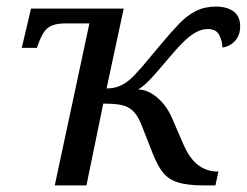

<svg xmlns="http://www.w3.org/2000/svg" viewBox="-20 -562 748 582"><path d="M598 0Q548 0 519.5 -9Q491 -18 474.5 -38.5Q458 -59 444 -94L411 -178Q403 -199 394 -212.5Q385 -226 372.5 -234Q360 -242 341 -245Q322 -248 293 -248L242 0H146L251 -491H178Q154 -491 138.5 -485Q123 -479 113.5 -465Q104 -451 95 -426L92 -417H46L74 -536H355L303 -294Q322 -294 336.5 -299Q351 -304 363 -312.5Q375 -321 386.5 -333Q398 -345 411 -360L468 -428Q498 -464 522.5 -489.5Q547 -515 573.5 -528.5Q600 -542 634 -542Q669 -542 688.5 -527Q708 -512 708 -482Q708 -455 692.5 -438Q677 -421 654 -418Q654 -438 644.5 -456Q635 -474 610 -474Q594 -474 577.5 -466Q561 -458 542.5 -441Q524 -424 502 -398Q478 -370 460.5 -349.5Q443 -329 428.5 -314.5Q414 -300 399 -291Q421 -290 440.5 -278Q460 -266 476 -246.5Q492 -227 502 -203L537 -122Q549 -95 564 -77.5Q579 -60 598 -51Q617 -42 639 -42H642L633 0Z"/></svg>

Font: Noto Serif
Style: Italic
Weight: 400
Italic angle: -12°
Designer: Monotype Design Team
Foundry: Monotype Imaging Inc.
Version: Version 2.013